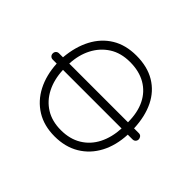

<svg xmlns="http://www.w3.org/2000/svg" viewBox="-192 -1010 1383 1383"><g transform="rotate(-45 500.0 -318.0)"><path d="M497 120Q483 120 474 111Q465 102 465 88V40Q351 35 265 -10.5Q179 -56 131 -136Q83 -216 83 -324Q83 -432 131.5 -510.5Q180 -589 266 -633.5Q352 -678 465 -684V-724Q465 -738 474 -747Q483 -756 497 -756Q511 -756 520 -747Q529 -738 529 -724V-684Q645 -674 731 -628.5Q817 -583 864.5 -505Q912 -427 912 -318Q912 -206 865 -127.5Q818 -49 732.5 -7Q647 35 529 40V88Q529 104 518.5 112Q508 120 497 120ZM465 -23V-620Q370 -616 298.5 -579.5Q227 -543 187 -478.5Q147 -414 147 -324Q147 -233 187 -167Q227 -101 298.5 -64.5Q370 -28 465 -23ZM529 -22Q628 -22 699 -57Q770 -92 808.5 -158.5Q847 -225 847 -318Q847 -411 805 -476.5Q763 -542 691.5 -579Q620 -616 529 -620Z"/></g></svg>

Font: Hachi Maru Pop
Style: Regular
Weight: 400
Designer: Nontynet
Foundry: Nontynet
Version: Version 1.300